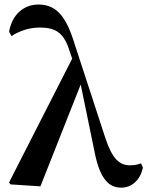

<svg xmlns="http://www.w3.org/2000/svg" viewBox="-20 -821 657 856"><path d="M520.5 15.6Q478.5 15.6 453.1 -14.6Q419.9 -50.8 402.3 -140.6L339.8 -444.3L160.2 9.8L26.4 1L20.5 -7.8L301.8 -559.6L285.2 -608.4Q266.6 -660.2 236.3 -679.7Q209 -698.2 158.2 -698.2Q90.8 -698.2 31.2 -660.2L20.5 -679.7Q31.2 -737.3 66.4 -769Q101.6 -800.8 152.3 -800.8Q206.1 -800.8 241.7 -765.6Q277.3 -730.5 303.7 -652.3L450.2 -204.1Q472.7 -136.7 499 -109.4Q523.4 -84 559.6 -84Q586.9 -84 608.4 -92.8L617.2 -74.2Q608.4 -32.2 582 -8.3Q555.7 15.6 520.5 15.6Z"/></svg>

Font: Bpmf GenRyu Min B
Style: B
Weight: 700
Foundry: But Ko
Version: Version 1.320